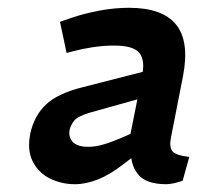

<svg xmlns="http://www.w3.org/2000/svg" viewBox="-20 -730 541 493"><path d="M449 -266Q438 -262 426.5 -259.5Q415 -257 407 -257Q354 -257 333.5 -283.5Q313 -310 317 -350L312 -371L345 -536Q353 -576 337.5 -594.5Q322 -613 273 -613Q246 -613 219.5 -609Q193 -605 170 -599L151 -594L134 -674L163 -684Q198 -696 236.5 -703Q275 -710 311 -710Q397 -710 432 -667Q467 -624 450 -535L419 -377Q414 -352 423 -341.5Q432 -331 466 -327ZM172 -257Q139 -257 109.5 -271Q80 -285 64.5 -314.5Q49 -344 58 -388Q68 -433 98 -461.5Q128 -490 192 -506L364 -550L351 -480L208 -440Q179 -431 170.5 -420Q162 -409 159 -398Q155 -379 166.5 -366Q178 -353 207 -353Q225 -353 247 -359.5Q269 -366 294 -377L337 -396V-339L295 -307Q263 -282 232 -269.5Q201 -257 172 -257Z"/></svg>

Font: REM Medium Medium
Style: Italic
Weight: 500
Italic angle: -11°
Version: Version 1.005;gftools[0.9.28]